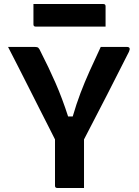

<svg xmlns="http://www.w3.org/2000/svg" viewBox="-20 -933 690 953"><path d="M397 0H264Q253 0 253 -11V-241Q243 -261 223.5 -299.5Q204 -338 178.5 -388Q153 -438 125.5 -493Q98 -548 70.5 -601.5Q43 -655 20 -700H154Q165 -700 170 -696Q175 -692 181 -678Q222 -598 255.5 -521.5Q289 -445 318 -355H341Q359 -417 379.5 -471Q400 -525 425 -580.5Q450 -636 480 -700H610Q631 -700 620 -676Q569 -575 511 -461.5Q453 -348 397 -241ZM146 -913H493Q504 -913 504 -902V-801H157Q146 -801 146 -812Z"/></svg>

Font: Recursive Sn Lnr St
Style: Bold
Weight: 700
Version: Version 1.079;hotconv 1.0.112;makeotfexe 2.5.65598; ttfautoh